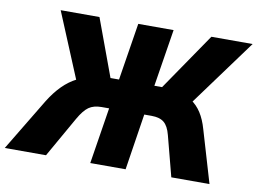

<svg xmlns="http://www.w3.org/2000/svg" viewBox="-115 -818 1248 931"><g transform="rotate(10 509.0 -352.5)"><path d="M-39 0 116 -257Q145 -304 177.5 -336.5Q210 -369 248 -388Q286 -407 331 -416L252 -368L112 -705H303L414 -404L396 -423H449L494 -705H668L623 -423H676L648 -404L854 -705H1057L810 -368L737 -416Q779 -407 809 -387Q839 -367 859.5 -335Q880 -303 893 -257L969 0H781L729 -199Q718 -242 696.5 -259.5Q675 -277 635 -277H599L556 0H382L426 -277H389Q350 -277 326 -260Q302 -243 277 -199L164 0Z"/></g></svg>

Font: Nunito Sans 10pt SemiCondensed Black
Style: Italic
Weight: 900
Width: 4
Italic angle: -9°
Designer: Vernon Adams
Foundry: Vernon Adams
Version: Version 3.101;gftools[0.9.27]